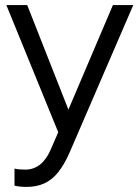

<svg xmlns="http://www.w3.org/2000/svg" viewBox="-20 -521 550 755"><path d="M84 214Q70 214 57.5 212.5Q45 211 37 209V142Q54 146 79 146Q145 146 179 68L209 -1L5 -501H87L249 -90L424 -501H504L254 78Q233 126 209 156Q185 186 154.5 200Q124 214 84 214Z"/></svg>

Font: Red Hat Display Variable
Style: Regular
Weight: 400
Designer: Pentagram, MCKL
Foundry: Pentagram, MCKL
Version: Version 1.021